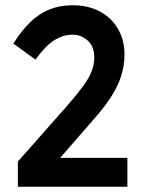

<svg xmlns="http://www.w3.org/2000/svg" viewBox="-20 -711 543 731"><path d="M454 -504Q454 -463 442 -424Q430 -385 404 -344Q378 -303 337 -257L156 -49L148 -110H465V0H48V-96L232 -304Q273 -351 296.5 -383Q320 -415 329.5 -441Q339 -467 339 -492Q339 -534 314 -556.5Q289 -579 256 -579Q221 -579 187 -558Q153 -537 115 -484L31 -545Q60 -592 93.5 -625Q127 -658 167 -674.5Q207 -691 255 -691Q317 -691 361.5 -666.5Q406 -642 430 -599.5Q454 -557 454 -504Z"/></svg>

Font: Gabarito Medium
Style: Regular
Weight: 500
Designer: Leandro Assis / Alvaro Franca / Felipe Casaprima
Foundry: Naipe Foundry
Version: Version 1.000